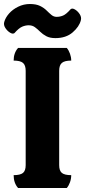

<svg xmlns="http://www.w3.org/2000/svg" viewBox="-39 -937 424 957"><path d="M51 0Q29 -25 29 -64Q62 -64 75.5 -75Q89 -86 89 -114V-584Q89 -612 75.5 -623.5Q62 -635 29 -635Q29 -673 51 -698H294Q304 -686 310 -669Q316 -652 316 -635Q283 -635 269.5 -623.5Q256 -612 256 -584V-114Q256 -86 269.5 -75Q283 -64 316 -64Q316 -46 310 -29Q304 -12 294 0ZM237 -747Q210 -747 192 -756.5Q174 -766 161 -779Q148 -792 135 -801.5Q122 -811 104 -811Q88 -811 71.5 -804Q55 -797 33 -772Q25 -766 11.5 -774Q-2 -782 -12 -797Q-22 -812 -18 -827Q-12 -849 6 -869.5Q24 -890 51.5 -903.5Q79 -917 110 -917Q141 -917 160.5 -907.5Q180 -898 193 -885Q206 -872 217.5 -862.5Q229 -853 243 -853Q260 -853 275.5 -859.5Q291 -866 313 -891Q321 -898 335 -889.5Q349 -881 358.5 -866Q368 -851 364 -836Q356 -804 323 -775.5Q290 -747 237 -747Z"/></svg>

Font: Calistoga
Style: Regular
Weight: 400
Designer: Yvonne Schuttler, Eben Sorkin
Foundry: www.sorkintype.com
Version: Version 1.010; ttfautohint (v1.8.4.7-5d5b)